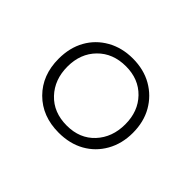

<svg xmlns="http://www.w3.org/2000/svg" viewBox="-77 -849 554 554"><g transform="rotate(45 200.0 -572.5)"><path d="M199 -421Q132 -421 90 -463Q48 -505 48 -572Q48 -617 67 -651Q86 -685 120.5 -704.5Q155 -724 199 -724Q244 -724 278 -704.5Q312 -685 331.5 -651Q351 -617 351 -572Q351 -528 331.5 -493.5Q312 -459 278 -440Q244 -421 199 -421ZM201 -452Q254 -452 286 -486.5Q318 -521 318 -574Q318 -627 285.5 -660.5Q253 -694 201 -694Q148 -694 115 -660.5Q82 -627 82 -574Q82 -521 114.5 -486.5Q147 -452 201 -452Z"/></g></svg>

Font: Noto Serif Thai ExtraLight
Style: Regular
Weight: 250
Version: Version 2.001